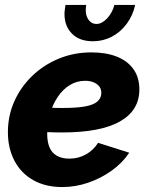

<svg xmlns="http://www.w3.org/2000/svg" viewBox="-20 -747 598 777"><path d="M232 10Q164 10 114.5 -18Q65 -46 38.5 -96.5Q12 -147 12 -212Q12 -279 38 -337Q64 -395 110 -439.5Q156 -484 217.5 -509.5Q279 -535 350 -535Q410 -535 453.5 -517.5Q497 -500 520.5 -466.5Q544 -433 544 -385Q544 -300 465.5 -255.5Q387 -211 232 -211Q202 -211 166.5 -212.5Q131 -214 93 -218L113 -316Q145 -313 174 -311.5Q203 -310 232 -310Q291 -310 325.5 -316.5Q360 -323 375 -337Q390 -351 390 -371Q390 -387 381.5 -397.5Q373 -408 358.5 -414Q344 -420 324 -420Q291 -420 263 -403Q235 -386 214.5 -356Q194 -326 182.5 -287.5Q171 -249 171 -205Q171 -174 180 -151.5Q189 -129 209.5 -117Q230 -105 261 -105Q297 -105 327.5 -122Q358 -139 377 -169L503 -129Q476 -88 432 -56.5Q388 -25 336.5 -7.5Q285 10 232 10ZM370 -650Q392 -650 413 -672Q434 -694 443 -727H527Q518 -685 493 -651Q468 -617 432.5 -598.5Q397 -580 356 -580Q302 -580 271.5 -610.5Q241 -641 241 -690Q241 -700 242.5 -709Q244 -718 245 -727H329Q328 -722 327.5 -716.5Q327 -711 327 -706Q327 -682 339 -666Q351 -650 370 -650Z"/></svg>

Font: Raleway Thin ExtraBold
Style: Italic
Weight: 800
Italic angle: -12°
Version: Version 4.026